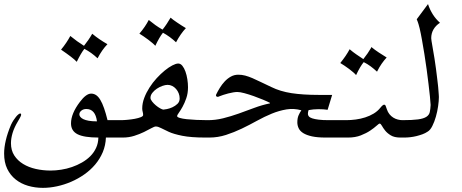

<svg xmlns="http://www.w3.org/2000/svg" viewBox="-20 -719 2244 932"><path d="M450.7 -129.9Q442.9 -189.9 398.9 -189.9Q384.8 -189.9 375 -182.1Q365.2 -174.3 365.2 -163.6Q365.2 -157.7 369.9 -151.6Q374.5 -145.5 384.5 -140.6Q394.5 -135.7 410.9 -132.8Q427.2 -129.9 450.7 -129.9ZM321.3 -544.4Q338.4 -530.3 353.5 -519.5Q368.7 -508.8 387.7 -496.6Q398.9 -510.7 408.7 -524.9Q418.5 -539.1 427.7 -555.2Q445.3 -540.5 462.9 -528.6Q480.5 -516.6 501.5 -504.4Q475.6 -478 453.6 -436Q438.5 -450.2 422.6 -461.7Q406.7 -473.1 389.6 -481.9Q373.5 -461.9 352.5 -418.9Q343.3 -429.2 323.7 -444.1Q304.2 -459 276.4 -478Q290.5 -495.1 301.8 -512Q313 -528.8 321.3 -544.4ZM457.5 -51.3Q388.2 -51.3 356.4 -67.4Q324.7 -83.5 324.7 -120.1Q324.7 -167.5 367.7 -224.1Q397.9 -264.6 422.4 -264.6Q435.5 -264.6 446.5 -257.3Q457.5 -250 467 -234.1Q476.6 -218.3 485.1 -193.8Q493.7 -169.4 502 -135.7H571.3Q578.6 -135.7 582.3 -122.6Q585.9 -109.4 585.9 -93.5Q585.9 -77.6 582.3 -64.5Q578.6 -51.3 571.3 -51.3H494.1Q492.7 -13.2 478.8 19.8Q464.8 52.7 441.9 79.8Q418.9 106.9 388.9 127.9Q358.9 148.9 325.4 163.3Q292 177.7 256.8 185.3Q221.7 192.9 188.5 192.9Q150.4 192.9 116.2 182.9Q82 172.9 56.2 152.3Q30.3 131.8 15.1 100.6Q0 69.3 0 26.4Q0 -2.9 8.1 -37.6Q16.1 -72.3 33.2 -112.8Q38.6 -124.5 45.2 -134.8Q51.8 -145 57.9 -152.3Q64 -159.7 69.3 -163.8Q74.7 -168 77.6 -168Q82.5 -168 82.5 -163.1Q82.5 -161.6 82.3 -159.9Q82 -158.2 80.6 -154.8Q79.1 -151.4 75.9 -145.5Q72.8 -139.6 66.9 -129.9Q48.8 -99.6 41 -73.2Q33.2 -46.9 33.2 -23.9Q33.2 10.7 49.3 35.6Q65.4 60.5 92.3 76.9Q119.1 93.3 153.8 101.1Q188.5 108.9 225.6 108.9Q250.5 108.9 277.1 104.7Q303.7 100.6 329.3 91.8Q355 83 377.9 69.8Q400.9 56.6 418.5 39.1Q436 21.5 446.5 -1.2Q457 -23.9 457.5 -51.3Z M702.1 -622.1Q718.8 -608.4 734.1 -597.4Q749.5 -586.4 769 -575.2Q780.3 -589.4 789.6 -603.5Q798.8 -617.7 808.1 -633.3Q813 -628.9 821 -622.8Q829.1 -616.7 839.4 -609.9Q849.6 -603 860.6 -595.9Q871.6 -588.9 882.3 -582.5Q856.9 -555.7 834.5 -513.7Q805.2 -541.5 771 -560.1Q753.9 -539.1 733.9 -496.6Q729 -502.4 719.7 -510.3Q710.4 -518.1 699.5 -526.4Q688.5 -534.7 677 -542.5Q665.5 -550.3 656.7 -555.7Q685.5 -589.4 702.1 -622.1ZM710.4 -244.1Q710.4 -236.3 718.3 -226.3Q726.1 -216.3 736.6 -207.5Q747.1 -198.7 757.6 -192.9Q768.1 -187 773.4 -187Q777.3 -187 790 -189.5Q802.7 -191.9 816.7 -198.2Q830.6 -204.6 841.3 -214.8Q852.1 -225.1 852.1 -241.2Q852.1 -254.4 847.4 -266.1Q842.8 -277.8 834.7 -287.1Q826.7 -296.4 815.9 -301.8Q805.2 -307.1 793.5 -307.1Q782.7 -307.1 768.3 -302Q753.9 -296.9 741.2 -288.3Q728.5 -279.8 719.5 -268.3Q710.4 -256.8 710.4 -244.1ZM566.4 -135.7Q580.6 -135.7 599.1 -137.5Q617.7 -139.2 634.5 -142.3Q651.4 -145.5 663.1 -150.1Q674.8 -154.8 674.8 -160.6Q674.8 -168.9 672.6 -176.5Q670.4 -184.1 670.4 -192.4Q670.4 -217.8 680.2 -243.7Q689.9 -269.5 705.6 -293.9Q721.2 -318.4 740.7 -339.6Q760.3 -360.8 779.8 -376.7Q799.3 -392.6 816.7 -401.6Q834 -410.6 845.2 -410.6Q856.4 -410.6 865.2 -399.7Q874 -388.7 880.1 -371.8Q886.2 -355 889.4 -334.5Q892.6 -314 892.6 -295.4Q892.6 -266.1 884.3 -242.2Q876 -218.3 866.2 -200.7Q856.4 -183.1 848.1 -171.6Q839.8 -160.2 839.8 -155.3Q839.8 -150.4 852.8 -146.5Q865.7 -142.6 886.5 -140.4Q907.2 -138.2 933.6 -137Q960 -135.7 986.3 -135.7H991.2Q998.5 -135.7 1002.2 -122.6Q1005.9 -109.4 1005.9 -93.5Q1005.9 -77.6 1002.2 -64.5Q998.5 -51.3 991.2 -51.3H976.6Q907.7 -51.3 865 -59.8Q822.3 -68.4 799.3 -79.1Q775.9 -89.8 761.5 -97.4Q747.1 -105 736.3 -105Q729.5 -105 714.6 -96.7Q699.7 -88.4 678.7 -78.1Q657.7 -67.9 631.6 -59.6Q605.5 -51.3 576.2 -51.3H561.5Q554.2 -51.3 550.5 -64.5Q546.9 -77.6 546.9 -93.5Q546.9 -109.4 550.5 -122.6Q554.2 -135.7 561.5 -135.7Z M1650.4 -51.3H1560.5Q1520.5 -51.3 1494.1 -57.1Q1467.8 -63 1452.1 -72.8Q1436.5 -82.5 1429.9 -96.2Q1423.3 -109.9 1423.3 -125Q1423.3 -145.5 1429.4 -159.4Q1435.5 -173.3 1442.9 -183.6Q1406.7 -193.8 1371.1 -188Q1335.4 -182.1 1299.6 -167.5Q1263.7 -152.8 1227.5 -132.8Q1191.4 -112.8 1153.8 -94.7Q1116.2 -76.7 1076.9 -64Q1037.6 -51.3 996.1 -51.3H981.4Q974.1 -51.3 970.5 -64.5Q966.8 -77.6 966.8 -93.5Q966.8 -109.4 970.5 -122.6Q974.1 -135.7 981.4 -135.7H986.3Q1024.9 -135.3 1063 -144.8Q1101.1 -154.3 1138.7 -167.7Q1176.3 -181.2 1214.1 -195.3Q1252 -209.5 1290.5 -217.3V-219.7Q1278.3 -226.1 1256.8 -235.1Q1235.4 -244.1 1211.9 -252.4Q1188.5 -260.7 1166.7 -266.6Q1145 -272.5 1131.8 -272.5Q1123.5 -272.5 1111.8 -270.5Q1100.1 -268.6 1087.9 -265.4Q1075.7 -262.2 1064.2 -258.5Q1052.7 -254.9 1044.9 -251.5Q1040.5 -249 1036.6 -249Q1032.7 -249 1030.5 -251.2Q1028.3 -253.4 1028.3 -256.3Q1028.3 -257.3 1029.3 -260.3Q1036.6 -275.4 1046.9 -292.2Q1057.1 -309.1 1070.6 -323.5Q1084 -337.9 1100.6 -347.2Q1117.2 -356.4 1136.7 -356.4Q1153.8 -356.4 1170.2 -352.1Q1186.5 -347.7 1205.1 -339.8Q1223.6 -332 1246.1 -320.8Q1268.6 -309.6 1297.4 -296.4Q1339.8 -275.4 1395 -266.8Q1450.2 -258.3 1526.9 -258.3H1592.3L1570.3 -186Q1550.8 -189 1525.9 -189Q1502.4 -189 1478 -184.6Q1474.6 -175.8 1474.6 -166Q1474.6 -159.7 1479.2 -154.1Q1483.9 -148.4 1495.6 -144.5Q1507.3 -140.6 1526.6 -138.2Q1545.9 -135.7 1575.2 -135.7H1665Q1672.4 -135.7 1676 -122.6Q1679.7 -109.4 1679.7 -93.5Q1679.7 -77.6 1676 -64.5Q1672.4 -51.3 1665 -51.3Z M1677.2 -480Q1693.8 -465.8 1709.5 -455.1Q1725.1 -444.3 1743.7 -432.1Q1754.9 -446.3 1764.2 -459.7Q1773.4 -473.1 1780.8 -485.8L1782.7 -490.7Q1799.8 -476.6 1818.1 -464.6Q1836.4 -452.6 1856.9 -439.9Q1844.2 -426.3 1832.5 -409.4Q1820.8 -392.6 1810.1 -371.1Q1794.9 -385.3 1779.1 -397Q1763.2 -408.7 1745.6 -417.5Q1728.5 -397 1708.5 -354.5Q1703.6 -360.4 1694.6 -368.2Q1685.5 -376 1674.6 -384.3Q1663.6 -392.6 1652.3 -400.1Q1641.1 -407.7 1631.8 -413.1Q1646 -430.7 1657.5 -447.5Q1668.9 -464.4 1677.2 -480ZM1655.3 -51.3Q1647.9 -51.3 1644.3 -64.5Q1640.6 -77.6 1640.6 -93.5Q1640.6 -109.4 1644.3 -122.6Q1647.9 -135.7 1655.3 -135.7H1660.2Q1683.1 -135.7 1707 -138.9Q1731 -142.1 1752.9 -149.2Q1774.9 -156.2 1793.9 -167.7Q1813 -179.2 1826.2 -195.8Q1838.4 -210.9 1844.7 -210.9Q1849.1 -210.9 1851.6 -206.3Q1854 -201.7 1857.9 -188.5Q1862.3 -174.8 1870.4 -164.8Q1878.4 -154.8 1888.9 -148.2Q1899.4 -141.6 1911.1 -138.7Q1922.9 -135.7 1933.6 -135.7H1938.5Q1945.8 -135.7 1949.5 -122.6Q1953.1 -109.4 1953.1 -93.5Q1953.1 -77.6 1949.5 -64.5Q1945.8 -51.3 1938.5 -51.3H1923.8Q1894.5 -51.3 1877.2 -61.8Q1859.9 -72.3 1849.6 -85.2Q1839.4 -98.1 1833.7 -108.6Q1828.1 -119.1 1822.8 -119.1Q1819.3 -119.1 1807.9 -108.6Q1796.4 -98.1 1777.3 -85.2Q1758.3 -72.3 1731.4 -61.8Q1704.6 -51.3 1669.9 -51.3Z M2115.7 -608.4Q2095.2 -595.2 2084.2 -576.2Q2073.2 -557.1 2073.2 -533.7Q2073.2 -528.3 2074.7 -520Q2076.2 -511.7 2078.1 -500Q2085 -462.4 2089.1 -435.1Q2093.3 -407.7 2096.2 -386Q2099.1 -364.3 2101.3 -345.2Q2103.5 -326.2 2106 -305.7Q2106.4 -302.2 2107.2 -293.5Q2107.9 -284.7 2108.6 -275.4Q2109.4 -266.1 2109.9 -258.3Q2110.4 -250.5 2110.4 -248Q2110.4 -229.5 2106.7 -203.6Q2103 -177.7 2095.9 -152.8Q2088.9 -127.9 2078.6 -107.4Q2068.4 -86.9 2055.2 -79.6Q2044.4 -72.3 2030.3 -67.1Q2016.1 -62 2001.2 -58.3Q1986.3 -54.7 1971.2 -53Q1956.1 -51.3 1943.4 -51.3H1928.7Q1921.4 -51.3 1917.7 -64.5Q1914.1 -77.6 1914.1 -93.5Q1914.1 -109.4 1917.7 -122.6Q1921.4 -135.7 1928.7 -135.7H1933.6Q1981.9 -135.7 2009 -139.4Q2036.1 -143.1 2049.6 -151.9Q2063 -160.6 2066.2 -174.8Q2069.3 -189 2070.3 -209.5Q2069.8 -224.1 2066.9 -251Q2064 -277.8 2060.1 -311.3Q2056.2 -344.7 2051 -382.6Q2045.9 -420.4 2040 -456.8Q2034.2 -493.2 2028.3 -525.6Q2022.5 -558.1 2017.1 -581.1Q2014.6 -590.8 2011.5 -601.8Q2008.3 -612.8 2002.9 -625.5L2057.6 -699.2Q2075.7 -644 2115.7 -608.4Z"/></svg>

Font: HM XNiloofar
Style: Regular
Weight: 400
Designer: Hossein Movahhedian
Version: Version 2.8, 2015